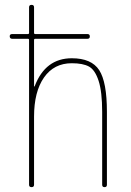

<svg xmlns="http://www.w3.org/2000/svg" viewBox="-20 -770 540 790"><path d="M30.3 -610.4Q20.5 -610.4 20 -620.1Q19.5 -629.9 30.3 -629.9H94.7Q99.6 -629.9 99.6 -634.8V-740.2Q99.6 -750 109.9 -750Q120.1 -750 120.1 -740.2V-634.8Q120.1 -629.9 125 -629.9H339.8Q349.6 -629.9 349.6 -620.1Q349.6 -610.4 339.8 -610.4H125Q120.1 -610.4 120.1 -605.5V-415Q120.1 -414.1 121.1 -414.1Q123 -414.1 123 -416Q167 -530.3 275.4 -530.3Q356.4 -530.3 388.2 -481.4Q419.9 -432.6 419.9 -309.6V-9.8Q419.9 0 410.2 0Q400.4 0 400.4 -9.8V-309.6Q400.4 -392.6 385.7 -437.5Q371.1 -482.4 346.2 -496.1Q321.3 -509.8 275.4 -509.8Q202.1 -509.8 161.1 -451.2Q120.1 -392.6 120.1 -290V-9.8Q120.1 0 109.9 0Q99.6 0 99.6 -9.8V-605.5Q99.6 -610.4 94.7 -610.4Z"/></svg>

Font: Rounded-X Mgen+ 2m thin
Style: Regular
Weight: 100
Designer: [Source Han Sans]
Ryoko NISHIZUKA  (kana & ideographs); Paul D. Hunt (Latin, Greek & Cyrillic); Wenlong ZHANG  (bopomofo
Version: Version 1.059.20150602